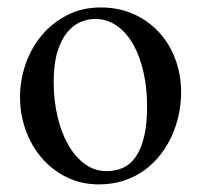

<svg xmlns="http://www.w3.org/2000/svg" viewBox="-20 -480 540 515"><path d="M465.8 -231.9Q465.8 -203.1 459.7 -173.6Q453.6 -144 441.4 -116.7Q429.2 -89.4 410.6 -65.4Q392.1 -41.5 367.7 -23.7Q343.3 -5.9 312.5 4.4Q281.7 14.6 245.1 14.6Q198.2 14.6 159.4 -4.4Q120.6 -23.4 92.5 -55.7Q64.5 -87.9 49.1 -130.4Q33.7 -172.9 33.7 -219.2Q33.7 -264.6 48.6 -307.9Q63.5 -351.1 91.6 -384.8Q119.6 -418.5 159.7 -439.2Q199.7 -460 250 -460Q298.3 -460 337.9 -442.4Q377.4 -424.8 406 -394Q434.6 -363.3 450.2 -321.5Q465.8 -279.8 465.8 -231.9ZM374.5 -194.3Q374.5 -244.1 364.7 -287.1Q355 -330.1 336.9 -361.6Q318.8 -393.1 293 -411.1Q267.1 -429.2 234.9 -429.2Q215.8 -429.2 196 -420.9Q176.3 -412.6 160.2 -393.1Q144 -373.5 134 -341.1Q124 -308.6 124 -259.8Q124 -211.9 134 -168.5Q144 -125 162.6 -92.3Q181.2 -59.6 207.3 -40.3Q233.4 -21 265.6 -21Q290 -21 310.1 -30Q330.1 -39.1 344.2 -59.6Q358.4 -80.1 366.5 -113.3Q374.5 -146.5 374.5 -194.3Z"/></svg>

Font: Doulos SIL Cyr
Style: Regular
Weight: 400
Designer: Walt Agee, Victor Gaultney, Peter Martin, Debbi Hosken, Becca Hirsbrunner
Foundry: SIL International
Version: Version 5.000